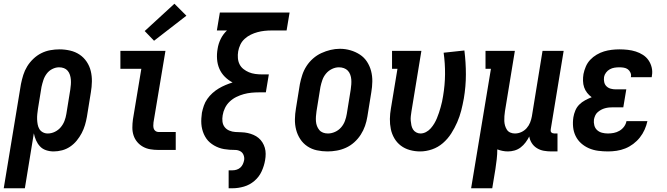

<svg xmlns="http://www.w3.org/2000/svg" viewBox="-47 -802 3567 1027"><path d="M-27 205 65 -352Q70 -377 77.5 -401Q85 -425 98.5 -447Q112 -469 131.5 -487.5Q151 -506 174 -517.5Q197 -529 222 -533.5Q247 -538 271 -538Q300 -538 328 -531.5Q356 -525 378.5 -510Q401 -495 416.5 -472Q432 -449 438.5 -422Q445 -395 444.5 -366Q444 -337 439 -308L418 -178Q414 -155 407.5 -133Q401 -111 390 -90Q379 -69 363.5 -50Q348 -31 328 -17.5Q308 -4 285 2Q262 8 240 8Q219 8 199.5 1.5Q180 -5 167 -19Q154 -33 146 -51Q138 -69 134 -89L86 205ZM208 -88Q228 -88 246.5 -97Q265 -106 278 -121.5Q291 -137 298 -155.5Q305 -174 308 -193L329 -323Q331 -337 332 -350Q333 -363 332 -376Q331 -389 327 -401.5Q323 -414 315 -423.5Q307 -433 295 -437.5Q283 -442 269 -442Q251 -442 233 -433Q215 -424 203 -408Q191 -392 185 -373.5Q179 -355 175 -337L156 -220Q154 -206 152.5 -192Q151 -178 151.5 -164Q152 -150 154.5 -136.5Q157 -123 163.5 -112Q170 -101 182 -94.5Q194 -88 208 -88Z M800 0Q778 0 757 -3.5Q736 -7 718 -17Q700 -27 687 -42.5Q674 -58 667.5 -77.5Q661 -97 661 -119Q661 -141 664 -163L709 -434H597V-530H838L774 -147Q773 -138 773 -129.5Q773 -121 775.5 -113.5Q778 -106 785 -101Q792 -96 800 -96H893V0ZM777 -584 727 -636 886 -782 950 -718Z M1176 205V109H1197Q1208 109 1219 105.5Q1230 102 1238.5 94.5Q1247 87 1252 76Q1257 65 1259 54Q1261 40 1255.5 26.5Q1250 13 1237.5 6.5Q1225 0 1210 0Q1195 0 1180.5 -1Q1166 -2 1151.5 -4.5Q1137 -7 1123.5 -12Q1110 -17 1098 -24Q1086 -31 1075.5 -40Q1065 -49 1057 -60.5Q1049 -72 1043.5 -84.5Q1038 -97 1034.5 -111Q1031 -125 1030 -139.5Q1029 -154 1030 -169Q1031 -184 1033 -199Q1037 -218 1043.5 -237Q1050 -256 1062 -273Q1074 -290 1089.5 -304Q1105 -318 1122.5 -328.5Q1140 -339 1159 -347Q1178 -355 1197 -361Q1174 -373 1155.5 -391.5Q1137 -410 1126.5 -434Q1116 -458 1114 -486Q1112 -514 1117 -541Q1121 -568 1133.5 -593.5Q1146 -619 1167 -639H1113L1129 -735H1502L1486 -639H1405Q1386 -639 1367.5 -637Q1349 -635 1330.5 -630Q1312 -625 1294.5 -616.5Q1277 -608 1262 -594.5Q1247 -581 1238.5 -563Q1230 -545 1227 -527Q1224 -509 1225.5 -491Q1227 -473 1234.5 -458Q1242 -443 1255.5 -432.5Q1269 -422 1284.5 -415.5Q1300 -409 1318 -406.5Q1336 -404 1354 -404H1391L1375 -308H1338Q1318 -308 1297.5 -306Q1277 -304 1257 -298.5Q1237 -293 1217.5 -283.5Q1198 -274 1182 -259Q1166 -244 1156.5 -224.5Q1147 -205 1144 -185Q1141 -168 1143 -151.5Q1145 -135 1154.5 -122.5Q1164 -110 1179.5 -103.5Q1195 -97 1211.5 -96Q1228 -95 1245 -94.5Q1262 -94 1278 -90.5Q1294 -87 1309 -80.5Q1324 -74 1336 -64Q1348 -54 1356.5 -40.5Q1365 -27 1369.5 -11.5Q1374 4 1374 21Q1374 38 1371 55Q1366 85 1352.5 114.5Q1339 144 1314 165.5Q1289 187 1258 196Q1227 205 1197 205Z M1705 8Q1676 8 1648 2Q1620 -4 1597 -19.5Q1574 -35 1559 -58Q1544 -81 1537 -108Q1530 -135 1530.5 -164Q1531 -193 1536 -222L1557 -352Q1562 -377 1570 -401.5Q1578 -426 1592.5 -448.5Q1607 -471 1627.5 -489Q1648 -507 1672 -518Q1696 -529 1721 -535Q1746 -541 1771 -541Q1800 -541 1827.5 -533Q1855 -525 1878 -510Q1901 -495 1916 -472Q1931 -449 1938 -422Q1945 -395 1944.5 -366Q1944 -337 1939 -308L1918 -178Q1914 -153 1905.5 -128.5Q1897 -104 1882.5 -81.5Q1868 -59 1848 -41Q1828 -23 1804 -12Q1780 -1 1754.5 3.5Q1729 8 1705 8ZM1707 -88Q1726 -88 1745 -96.5Q1764 -105 1777.5 -120.5Q1791 -136 1798 -155Q1805 -174 1808 -193L1829 -323Q1831 -337 1832 -350.5Q1833 -364 1832 -377Q1831 -390 1826.5 -402.5Q1822 -415 1813.5 -424Q1805 -433 1792.5 -437.5Q1780 -442 1766 -442Q1747 -442 1728.5 -433Q1710 -424 1697 -408.5Q1684 -393 1677.5 -374.5Q1671 -356 1667 -337L1646 -207Q1644 -193 1643 -179.5Q1642 -166 1643 -153Q1644 -140 1648.5 -128Q1653 -116 1661 -106.5Q1669 -97 1681 -92.5Q1693 -88 1707 -88Z M2200 8Q2172 8 2145 0.5Q2118 -7 2097 -23Q2076 -39 2062.5 -62Q2049 -85 2043.5 -111.5Q2038 -138 2038.5 -166Q2039 -194 2044 -222L2079 -434H2050V-530H2207L2154 -207Q2152 -194 2150.5 -181.5Q2149 -169 2150 -156.5Q2151 -144 2153.5 -132Q2156 -120 2162 -110Q2168 -100 2179 -94Q2190 -88 2202 -88Q2217 -88 2231.5 -95.5Q2246 -103 2257 -115.5Q2268 -128 2276 -141.5Q2284 -155 2290 -169.5Q2296 -184 2301 -199Q2306 -214 2310 -228.5Q2314 -243 2317.5 -258Q2321 -273 2323 -288Q2333 -347 2333.5 -405Q2334 -463 2326 -520L2437 -532Q2445 -468 2445 -404Q2445 -340 2434 -275Q2428 -242 2420 -210.5Q2412 -179 2398.5 -148Q2385 -117 2366.5 -88Q2348 -59 2322 -36.5Q2296 -14 2264 -3Q2232 8 2200 8Z M2473 205 2579 -434H2550V-530H2707L2654 -207Q2652 -194 2651 -180.5Q2650 -167 2650.5 -154.5Q2651 -142 2654.5 -130Q2658 -118 2664.5 -108Q2671 -98 2682.5 -93Q2694 -88 2707 -88Q2725 -88 2741.5 -95.5Q2758 -103 2770 -116.5Q2782 -130 2788.5 -146.5Q2795 -163 2798 -180L2855 -530H2968L2899 -111Q2898 -107 2898.5 -102Q2899 -97 2902 -94Q2905 -91 2909.5 -89.5Q2914 -88 2918 -88H2935V8H2902Q2882 8 2862 4.5Q2842 1 2825 -9.5Q2808 -20 2797.5 -36.5Q2787 -53 2784 -72Q2776 -56 2764.5 -40.5Q2753 -25 2738 -13.5Q2723 -2 2705 3Q2687 8 2670 8Q2655 8 2640.5 5Q2626 2 2613 -3Q2613 23 2610 49.5Q2607 76 2603 102L2586 205Z M3205 8Q3178 8 3152 4.5Q3126 1 3103 -9Q3080 -19 3061.5 -35.5Q3043 -52 3032 -74.5Q3021 -97 3018.5 -123Q3016 -149 3020 -175Q3023 -193 3030.5 -211Q3038 -229 3051.5 -242.5Q3065 -256 3082.5 -265.5Q3100 -275 3118 -282Q3104 -292 3093.5 -305.5Q3083 -319 3077.5 -335Q3072 -351 3071.5 -369.5Q3071 -388 3074 -406Q3078 -426 3086.5 -446Q3095 -466 3110 -482Q3125 -498 3144.5 -509.5Q3164 -521 3184 -527Q3204 -533 3225 -535.5Q3246 -538 3266 -538Q3289 -538 3311 -535.5Q3333 -533 3353.5 -526.5Q3374 -520 3392 -508.5Q3410 -497 3422 -479.5Q3434 -462 3439 -440.5Q3444 -419 3440 -397Q3440 -395 3439.5 -393Q3439 -391 3439 -389H3327Q3327 -389 3327.5 -390Q3328 -391 3328 -392Q3330 -403 3325 -414Q3320 -425 3311 -431.5Q3302 -438 3290 -440Q3278 -442 3266 -442Q3253 -442 3240 -440Q3227 -438 3215 -431.5Q3203 -425 3194.5 -413.5Q3186 -402 3184 -390Q3182 -376 3185 -362.5Q3188 -349 3197.5 -340Q3207 -331 3220 -327.5Q3233 -324 3247 -324H3303L3287 -228H3231Q3221 -228 3210.5 -227Q3200 -226 3189 -223Q3178 -220 3168 -214.5Q3158 -209 3149.5 -201.5Q3141 -194 3136.5 -183.5Q3132 -173 3130 -163Q3128 -147 3132 -131.5Q3136 -116 3147 -106Q3158 -96 3173 -92Q3188 -88 3205 -88Q3220 -88 3236 -91Q3252 -94 3266.5 -102.5Q3281 -111 3291 -124.5Q3301 -138 3304 -154H3416Q3411 -131 3401 -108.5Q3391 -86 3375.5 -66.5Q3360 -47 3340 -32Q3320 -17 3297.5 -8Q3275 1 3251.5 4.5Q3228 8 3205 8Z"/></svg>

Font: Iosevka Curly Slab Oblique
Style: Bold
Weight: 700
Italic angle: -9°
Monospace: yes
Designer: Belleve Invis
Foundry: Belleve Invis
Version: Version 11.1.0; ttfautohint (v1.8.3)